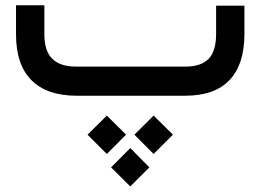

<svg xmlns="http://www.w3.org/2000/svg" viewBox="-20 -353 960 708"><path d="M261.2 -107.4C221.2 -107.4 191.4 -117.2 172.4 -136.7C153.3 -155.8 143.6 -185.5 143.6 -226.1V-323.7V-333.5H133.8H48.8H39.1V-323.7V-225.6C39.1 -151.4 58.1 -95.2 96.2 -57.1C134.3 -19 189.9 0 262.7 0H662.6C734.9 0 789.6 -19 826.2 -57.6C862.8 -96.2 881.3 -152.8 881.3 -227.5V-322.3V-332H871.6H786.6H776.9V-322.3V-226.1C776.9 -185.5 767.6 -155.3 749.5 -136.2C731 -117.2 702.6 -107.4 664.1 -107.4ZM389.6 264.2 460.4 334.5 530.8 264.2 460.4 192.9ZM475.6 143.6 546.4 214.8 617.7 143.6 546.4 73.2ZM302.7 143.6 374 214.8 444.8 143.6 374 73.2Z"/></svg>

Font: Shabnam FD Medium
Style: Regular
Weight: 500
Foundry: DejaVu fonts team - Redesigned by Saber Rastikerdar - Based on Vazir font
Version: Version 5.00;October 20, 2019;FontCreator 12.0.0.2547 64-bit